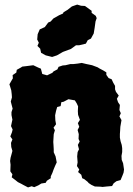

<svg xmlns="http://www.w3.org/2000/svg" viewBox="-20 -797 580 836"><path d="M71 -503 77 -507 94 -509 125 -513 146 -503 158 -498 164 -475 185 -469 208 -480 213 -486 230 -495 235 -506 253 -512 265 -513 286 -518H299L317 -520L336 -523L357 -518L367 -516L381 -513L405 -504L413 -499L430 -490L443 -482V-471L453 -457L466 -452L473 -437L481 -423V-408L485 -397L497 -381L489 -367L494 -352L502 -340L500 -318L506 -304L500 -290L509 -274L504 -245L503 -227L502 -214V-198L505 -182L510 -166L512 -152V-135L509 -118L510 -101L516 -86L520 -59L518 -45L513 -32L505 -13L487 -8L475 1L468 13L445 15L426 17L419 16L393 15L378 8L366 0L362 -5L347 -17L338 -21L334 -36L320 -48L325 -59L315 -74L318 -90L316 -116L318 -135L324 -147L319 -166L327 -181L322 -192L323 -213L318 -231L325 -245L319 -261L328 -275L320 -297L319 -313L320 -334L314 -347L306 -360L278 -365L257 -354L247 -352L244 -335L229 -331L224 -314L220 -295L221 -273L224 -256L213 -241L219 -230L214 -213L213 -197L212 -179L213 -164L214 -146V-134L222 -116L227 -90L220 -75L213 -58L208 -44L201 -29V-21L184 -10L179 -1L160 2L147 10L129 18L118 14L102 19L81 8L72 3L58 -4L48 -12L31 -25L34 -38L25 -51L26 -80L24 -96L26 -110L32 -132L34 -140L29 -157L28 -175L34 -190L25 -203L32 -221L35 -233L28 -248L32 -267L34 -276L30 -296V-309L35 -324L30 -343L27 -355L32 -373L31 -387L29 -404L21 -430L29 -444L36 -456L35 -470L51 -481L53 -493ZM207 -549 179 -556 159 -567 155 -585 143 -597 149 -611 142 -625 144 -648 153 -669 175 -679 190 -699 200 -703 213 -717 238 -731 254 -738 257 -744 274 -754 293 -769 316 -777 333 -772 350 -771 379 -750V-741L397 -728L401 -718L396 -704L392 -675L388 -651L376 -629L362 -622L354 -607L325 -600H311L289 -584L254 -571L228 -556Z"/></svg>

Font: Winky Rough ExtraBold
Style: Regular
Weight: 800
Designer: Simon Atzbach
Foundry: typofactur
Version: Version 1.206; ttfautohint (v1.8.4.7-5d5b)